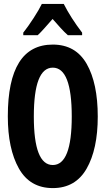

<svg xmlns="http://www.w3.org/2000/svg" viewBox="-20 -954 540 982"><path d="M173 -774Q188 -788 207.5 -810Q227 -832 249 -857Q271 -832 290 -811Q309 -790 327 -774H400V-787Q342 -863 306 -934H194Q180 -905 151.5 -861Q123 -817 99 -787V-774ZM480 -358Q480 -528 423.5 -627Q367 -726 250 -726Q20 -726 20 -359Q20 -193 76.5 -92.5Q133 8 250 8Q366 8 423 -91.5Q480 -191 480 -358ZM153 -358Q153 -608 250 -608Q347 -608 347 -358Q347 -110 250 -110Q153 -110 153 -358Z"/></svg>

Font: Noto Sans Mono UI Condensed
Style: Bold
Weight: 700
Width: 3
Designer: Monotype Design team
Foundry: Monotype Imaging Inc.
Version: 1.000